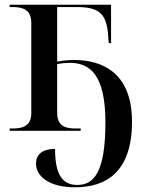

<svg xmlns="http://www.w3.org/2000/svg" viewBox="-20 -556 607 816"><path d="M299 240C431 240 541 175 541 -39C541 -249 412 -301 296 -301C268 -301 243 -298 223 -294V-526H307C403 -526 434 -497 440 -400L442 -373H452V-536H21V-526H34C74 -526 113 -517 113 -459V-76C113 -18 74 -10 34 -10H21V0H323V-10H301C261 -10 223 -18 223 -76V-284C242 -287 261 -289 276 -289C362 -289 428 -239 428 -36C428 176 379 230 309 230C247 230 214 189 214 77C157 77 133 103 133 139C133 193 188 240 299 240Z"/></svg>

Font: Noto Serif Display Medium
Style: Regular
Weight: 500
Designer: Monotype Design Team
Foundry: Monotype Imaging Inc.
Version: Version 2.009